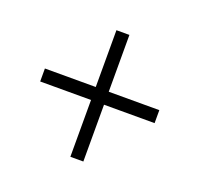

<svg xmlns="http://www.w3.org/2000/svg" viewBox="-90 -659 694 667"><g transform="rotate(20 257.0 -326.0)"><path d="M233 -302V-92H281V-302H468V-350H281V-560H233V-350H45V-302Z"/></g></svg>

Font: Noto Sans Telugu SemiCondensed Light
Style: Regular
Weight: 300
Width: 4
Designer: Jelle Bosma - Monotype Design Team
Foundry: Monotype Imaging Inc.
Version: Version 2.005